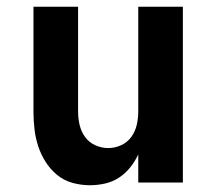

<svg xmlns="http://www.w3.org/2000/svg" viewBox="-20 -540 640 568"><path d="M246 8Q220 8 194.5 1Q169 -6 149 -22.5Q129 -39 115 -61Q101 -83 93 -107.5Q85 -132 82 -158Q79 -184 79 -210V-520H211V-210Q211 -190 215.5 -170.5Q220 -151 231.5 -135Q243 -119 261.5 -110.5Q280 -102 300 -102Q320 -102 338.5 -110.5Q357 -119 368.5 -135Q380 -151 384.5 -170.5Q389 -190 389 -210V-520H521V0H389V-83Q379 -62 365 -44.5Q351 -27 332 -14.5Q313 -2 290.5 3Q268 8 246 8Z"/></svg>

Font: Iosevka Custom XBdEx
Style: Regular
Weight: 800
Width: 7
Monospace: yes
Designer: Belleve Invis
Foundry: Belleve Invis
Version: Version 11.2.4; ttfautohint (v1.8.4)